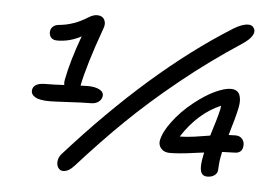

<svg xmlns="http://www.w3.org/2000/svg" viewBox="-53 -803 1278 914"><g transform="rotate(5 586.0 -346.5)"><path d="M279.8 39.1Q265.1 39.1 256.3 26.6Q247.6 14.2 249.3 -4.6Q251 -23.4 264.2 -39.1Q649.9 -470.2 1026.9 -706.1Q1068.4 -731.9 1098.1 -731.9Q1116.2 -731.9 1125 -717.3Q1138.7 -693.8 1106.4 -662.1Q1094.7 -650.9 1077.1 -639.2Q927.7 -541.5 792.7 -432.1Q657.7 -322.8 551 -219Q444.3 -115.2 332 9.8Q305.7 39.1 279.8 39.1ZM187 -286.1Q137.7 -286.1 116.5 -299.3Q95.2 -312.5 99.1 -334Q105 -366.2 160.2 -366.2Q198.7 -366.2 250 -369.1Q247.1 -380.9 250 -394Q267.1 -484.4 312 -606.9Q256.8 -577.1 198.2 -577.1Q176.3 -577.1 166.7 -589.8Q157.2 -602.5 160.2 -621.1Q162.6 -633.8 172.9 -642.1Q183.1 -650.4 200.2 -651.9Q270.5 -658.2 335 -699.2Q358.4 -713.9 377 -713.9Q401.9 -713.9 411.9 -695.3Q421.9 -676.8 411.1 -650.9Q347.2 -474.1 327.1 -373Q339.4 -374 361.8 -374Q397.5 -374 418.9 -362.3Q440.4 -350.6 436 -329.1Q433.1 -314 418.9 -304Q404.8 -293.9 383.8 -293.9Q345.7 -293.9 277.1 -290Q208.5 -286.1 187 -286.1ZM965.8 5.9Q940.9 5.9 934.1 -17.1Q927.2 -40 938 -91.8Q938.5 -94.2 939.5 -99.4Q940.4 -104.5 940.9 -106.9Q927.2 -105.5 900.6 -101.8Q874 -98.1 858.4 -96.2Q842.8 -94.2 820.1 -92.5Q797.4 -90.8 777.8 -90.8Q751 -90.8 736.6 -107.2Q722.2 -123.5 726.1 -146Q734.4 -187 771 -235.8Q811.5 -290.5 866.5 -334.2Q921.4 -377.9 967 -398.9Q1012.7 -419.9 1041 -419.9Q1072.8 -419.9 1083.3 -396.7Q1093.8 -373.5 1085.9 -334Q1077.1 -289.6 1049.8 -200.2Q1055.2 -200.2 1066.4 -200.7Q1077.6 -201.2 1084 -201.2Q1105 -201.2 1116.5 -185.8Q1127.9 -170.4 1124 -149.9Q1119.1 -119.1 1085 -119.1Q1064 -119.1 1025.9 -117.2Q1024.9 -112.3 1022.9 -102.1Q1021 -91.8 1020 -86.9Q1016.6 -69.8 1015.9 -51Q1015.1 -32.2 1014.2 -25.9Q1011.2 -11.2 998 -2.7Q984.9 5.9 965.8 5.9ZM1000 -319.8Q1002 -331.5 1002 -335.9Q894 -289.6 818.8 -172.9H821.8Q837.9 -172.9 857.9 -174.8Q877.9 -176.8 888.9 -178.2Q899.9 -179.7 928 -184.3Q956.1 -189 962.9 -189.9Q966.3 -201.7 973.1 -223.9Q980 -246.1 983.9 -258.8Q987.8 -271.5 992.4 -288.8Q997.1 -306.2 1000 -319.8Z"/></g></svg>

Font: Shantell Sans Normal
Style: Italic
Weight: 400
Italic angle: -11.31°
Designer: Stephen Nixon, Anya Danilova, Shantell Martin
Foundry: Arrow Type
Version: Version 1.006;[559af2be0]